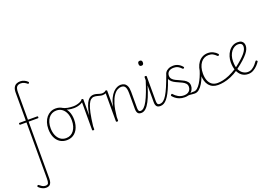

<svg xmlns="http://www.w3.org/2000/svg" viewBox="-239 -1782 4435 3063"><g transform="rotate(-20 1978.0 -250.0)"><path d="M89 619Q62 619 38 609.5Q14 600 -5 586.5Q-24 573 -35 560Q-39 554 -38 548Q-37 542 -30 537Q-23 532 -17.5 533Q-12 534 -6 540Q8 553 33 569Q58 585 89 585Q127 585 137.5 562Q148 539 148 485V-468H40Q36 -468 32.5 -472Q29 -476 29 -484Q29 -500 40 -500H148V-971Q148 -1028 165 -1060Q182 -1092 211.5 -1105.5Q241 -1119 276 -1119Q313 -1119 347 -1102.5Q381 -1086 400 -1064Q405 -1058 403.5 -1052.5Q402 -1047 396 -1041Q392 -1037 385.5 -1037.5Q379 -1038 374 -1044Q357 -1059 331 -1072Q305 -1085 273 -1085Q230 -1085 207 -1060Q184 -1035 184 -964V-500H343Q354 -500 354 -485Q354 -468 343 -468H184V495Q184 539 173.5 566.5Q163 594 142 606.5Q121 619 89 619Z M659 19Q590 19 540.5 -15Q491 -49 465 -109.5Q439 -170 439 -250Q439 -310 455.5 -359.5Q472 -409 501.5 -444.5Q531 -480 571 -499.5Q611 -519 659 -519Q724 -519 773.5 -485Q823 -451 850.5 -390.5Q878 -330 878 -250Q878 -202 868 -160.5Q858 -119 839.5 -86Q821 -53 794.5 -29.5Q768 -6 734 6.5Q700 19 659 19ZM659 -16Q701 -16 734 -33Q767 -50 790.5 -81.5Q814 -113 826.5 -156Q839 -199 839 -250Q839 -319 817 -372Q795 -425 755 -454.5Q715 -484 659 -484Q617 -484 583.5 -467Q550 -450 526.5 -419Q503 -388 490.5 -345Q478 -302 478 -250Q478 -182 500 -129Q522 -76 562.5 -46Q603 -16 659 -16Z M937 -423Q893 -423 846 -433Q799 -443 746 -470Q740 -473 739 -478Q738 -483 740 -488Q742 -493 746.5 -495Q751 -497 757 -494Q798 -471 844 -462.5Q890 -454 940 -454Q968 -454 997.5 -460.5Q1027 -467 1053 -478.5Q1079 -490 1095 -505Q1100 -511 1105 -510.5Q1110 -510 1113.5 -505.5Q1117 -501 1116.5 -494.5Q1116 -488 1110 -481Q1087 -461 1058 -448Q1029 -435 998 -429Q967 -423 937 -423Z M1107 15Q1098 15 1094 11.5Q1090 8 1090 0V-500Q1090 -508 1094 -511.5Q1098 -515 1107 -515Q1117 -515 1121.5 -511.5Q1126 -508 1126 -500V-232Q1141 -322 1161 -378.5Q1181 -435 1204 -465.5Q1227 -496 1252 -507.5Q1277 -519 1303 -519Q1310 -519 1313 -514Q1316 -509 1315 -502Q1314 -495 1310.5 -490Q1307 -485 1300 -485Q1271 -485 1245.5 -465Q1220 -445 1198.5 -396.5Q1177 -348 1159 -263Q1141 -178 1126 -48V0Q1126 8 1121.5 11.5Q1117 15 1107 15Z M1442 -461Q1418 -461 1395 -467Q1372 -473 1348 -479Q1324 -485 1297 -485Q1291 -485 1288 -490Q1285 -495 1285 -502Q1285 -509 1289 -514Q1293 -519 1302 -519Q1329 -519 1353 -512Q1377 -505 1399.5 -498Q1422 -491 1444 -491Q1456 -491 1469 -494.5Q1482 -498 1496 -505Q1502 -508 1506.5 -503.5Q1511 -499 1513 -492.5Q1515 -486 1510 -483Q1492 -470 1475.5 -465.5Q1459 -461 1442 -461Z M1925 17Q1905 17 1890 12Q1875 7 1865.5 -5Q1856 -17 1851 -35.5Q1846 -54 1846 -81V-346Q1846 -393 1838 -424Q1830 -455 1811.5 -470Q1793 -485 1761 -485Q1729 -485 1694 -465.5Q1659 -446 1626.5 -398.5Q1594 -351 1568.5 -268Q1543 -185 1531 -58V0Q1531 8 1526.5 11.5Q1522 15 1512 15Q1503 15 1498.5 11.5Q1494 8 1494 0V-500Q1494 -508 1498.5 -511.5Q1503 -515 1512 -515Q1522 -515 1526.5 -511.5Q1531 -508 1531 -500V-229Q1548 -313 1575.5 -369Q1603 -425 1635.5 -458Q1668 -491 1701 -505Q1734 -519 1762 -519Q1796 -519 1823.5 -504.5Q1851 -490 1867.5 -454.5Q1884 -419 1884 -356V-83Q1884 -52 1892 -35Q1900 -18 1925 -18Q1933 -18 1936.5 -12.5Q1940 -7 1940 -0.5Q1940 6 1936 11.5Q1932 17 1925 17Z M1923 17Q1914 17 1909 11.5Q1904 6 1904 -0.5Q1904 -7 1909 -12.5Q1914 -18 1923 -18Q1952 -18 1981.5 -45.5Q2011 -73 2041 -129Q2071 -185 2103.5 -270.5Q2136 -356 2172 -471Q2174 -479 2180 -480.5Q2186 -482 2191 -478Q2196 -474 2193 -464Q2164 -353 2133.5 -264Q2103 -175 2070.5 -112.5Q2038 -50 2001.5 -16.5Q1965 17 1923 17Z M2245 17Q2225 17 2210 12Q2195 7 2185 -5Q2175 -17 2170 -35.5Q2165 -54 2165 -81V-500Q2165 -508 2170 -511.5Q2175 -515 2183 -515Q2193 -515 2197.5 -511.5Q2202 -508 2202 -500V-83Q2202 -52 2211 -35Q2220 -18 2245 -18Q2253 -18 2256 -12.5Q2259 -7 2259 -0.5Q2259 6 2255.5 11.5Q2252 17 2245 17ZM2182 -690Q2163 -690 2154 -701Q2145 -712 2145 -733Q2145 -754 2154 -764.5Q2163 -775 2182 -775Q2201 -775 2210.5 -764.5Q2220 -754 2220 -733Q2220 -711 2210.5 -700.5Q2201 -690 2182 -690Z M2248 17Q2239 17 2234 11.5Q2229 6 2229 -0.5Q2229 -7 2234 -12.5Q2239 -18 2248 -18Q2281 -18 2310.5 -40.5Q2340 -63 2369.5 -111.5Q2399 -160 2431.5 -236Q2464 -312 2503 -420Q2507 -430 2514.5 -431Q2522 -432 2527.5 -426.5Q2533 -421 2530 -413Q2499 -322 2471 -252Q2443 -182 2416 -131Q2389 -80 2362 -47Q2335 -14 2307 1.5Q2279 17 2248 17Z M2716 -1Q2746 -10 2766 -13.5Q2786 -17 2800.5 -17.5Q2815 -18 2828 -18Q2837 -18 2842 -12.5Q2847 -7 2847 -0.5Q2847 6 2842 11.5Q2837 17 2828 17Q2807 17 2787 14Q2767 11 2744.5 10Q2722 9 2691 16ZM2661 19Q2609 19 2570 4Q2531 -11 2505.5 -32Q2480 -53 2467 -69Q2460 -77 2460 -83Q2460 -89 2468 -96Q2476 -103 2482 -103Q2488 -103 2493 -95Q2519 -64 2561.5 -39Q2604 -14 2661 -14Q2698 -14 2724 -28Q2750 -42 2763.5 -65.5Q2777 -89 2777 -118Q2777 -152 2757 -174Q2737 -196 2705.5 -212Q2674 -228 2638.5 -243Q2603 -258 2571.5 -276.5Q2540 -295 2520 -323Q2500 -351 2500 -393Q2500 -429 2519 -457.5Q2538 -486 2573 -502.5Q2608 -519 2655 -519Q2692 -519 2721 -507.5Q2750 -496 2771.5 -478.5Q2793 -461 2806 -444Q2811 -438 2810 -432Q2809 -426 2802 -421Q2797 -417 2790.5 -417.5Q2784 -418 2778 -425Q2750 -455 2721 -470Q2692 -485 2653 -485Q2596 -485 2566.5 -459.5Q2537 -434 2537 -391Q2537 -357 2557 -334Q2577 -311 2609 -295Q2641 -279 2676.5 -264Q2712 -249 2744 -231Q2776 -213 2796 -187Q2816 -161 2816 -121Q2816 -88 2799 -55.5Q2782 -23 2748 -2Q2714 19 2661 19Z M2829 17Q2820 17 2815 11.5Q2810 6 2810 -0.5Q2810 -7 2815 -12.5Q2820 -18 2829 -18Q2858 -18 2886.5 -42.5Q2915 -67 2941 -108Q2967 -149 2989 -199Q3011 -249 3027 -301Q3030 -308 3035.5 -309Q3041 -310 3045.5 -306.5Q3050 -303 3048 -294Q3038 -247 3018 -193Q2998 -139 2969.5 -91Q2941 -43 2905.5 -13Q2870 17 2829 17Z M3226 17Q3130 17 3075.5 -47.5Q3021 -112 3021 -233Q3021 -294 3036 -346Q3051 -398 3080 -437Q3109 -476 3150.5 -497.5Q3192 -519 3244 -519Q3291 -519 3332 -499Q3373 -479 3401 -446Q3403 -442 3403.5 -437Q3404 -432 3396 -424Q3389 -417 3383 -418.5Q3377 -420 3373 -424Q3343 -454 3314.5 -469.5Q3286 -485 3241 -485Q3202 -485 3168.5 -468Q3135 -451 3110.5 -418.5Q3086 -386 3072.5 -340Q3059 -294 3059 -236Q3059 -171 3077.5 -121.5Q3096 -72 3134 -44Q3172 -16 3231 -16Q3240 -16 3244 -11Q3248 -6 3247 0.5Q3246 7 3240.5 12Q3235 17 3226 17Z M3226 17Q3217 17 3212.5 12Q3208 7 3208.5 0.5Q3209 -6 3214.5 -11Q3220 -16 3231 -16Q3270 -16 3320.5 -26.5Q3371 -37 3432 -63Q3493 -89 3562 -133Q3568 -137 3573.5 -134.5Q3579 -132 3583 -126Q3587 -120 3587 -114Q3587 -108 3582 -105Q3512 -57 3448 -30.5Q3384 -4 3328 6.5Q3272 17 3226 17Z M3741 17Q3677 17 3631.5 -16.5Q3586 -50 3562 -111Q3538 -172 3538 -254Q3538 -303 3552.5 -350.5Q3567 -398 3594.5 -436Q3622 -474 3661 -496.5Q3700 -519 3749 -519Q3791 -519 3813.5 -504.5Q3836 -490 3845 -468.5Q3854 -447 3854 -425Q3854 -397 3841.5 -365.5Q3829 -334 3799.5 -297.5Q3770 -261 3721 -216.5Q3672 -172 3599 -118L3578 -143Q3647 -196 3693 -237.5Q3739 -279 3766 -312Q3793 -345 3804.5 -372Q3816 -399 3816 -423Q3816 -455 3797 -470Q3778 -485 3744 -485Q3713 -485 3683 -469Q3653 -453 3629 -422.5Q3605 -392 3591 -349.5Q3577 -307 3577 -254Q3577 -166 3602.5 -114Q3628 -62 3666 -39Q3704 -16 3742 -16Q3785 -16 3819 -38Q3853 -60 3877.5 -89Q3902 -118 3917 -139Q3922 -144 3927.5 -143.5Q3933 -143 3938 -139Q3943 -135 3946 -129.5Q3949 -124 3944 -118Q3928 -92 3898 -60.5Q3868 -29 3828 -6Q3788 17 3741 17Z"/></g></svg>

Font: Playwrite FR Moderne Thin
Style: Regular
Weight: 250
Version: Version 1.002